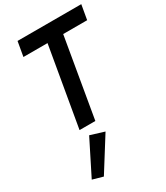

<svg xmlns="http://www.w3.org/2000/svg" viewBox="-249 -801 1072 1242"><g transform="rotate(-30 287.5 -180.5)"><path d="M80 -591 99 -700H575L556 -591H377L276 0H158L260 -591ZM195 60 299 92 144 339 66 317Z"/></g></svg>

Font: Jost* Medium
Style: Italic
Weight: 500
Italic angle: -10°
Version: Version 3.7